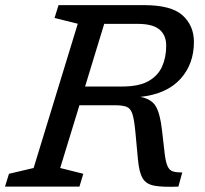

<svg xmlns="http://www.w3.org/2000/svg" viewBox="-40 -727 798 748"><path d="M194.5 -72.5 284.5 -50 269.5 0H-20.5L-5 -50L91 -72.5L263 -634.5L172.5 -657L188 -707H521.5Q627.5 -707 671.5 -667Q715.5 -627 715.5 -563.5Q715.5 -477 662.5 -419Q609.5 -361 507 -349.5Q551 -341 567.5 -312Q584 -283 591 -220.5L601.5 -129.5Q605.5 -95.5 612.8 -79.5Q620 -63.5 633.8 -59.2Q647.5 -55 670 -55L655 0Q594 2.5 561.5 -3.5Q529 -9.5 515.5 -32.8Q502 -56 497.5 -105L487.5 -212Q483 -260.5 476 -282.5Q469 -304.5 453.5 -310.8Q438 -317 407 -317H269.5ZM436.5 -390Q501.5 -390 538.8 -411.2Q576 -432.5 591.8 -468.5Q607.5 -504.5 607.5 -549Q607.5 -590 581.2 -612Q555 -634 496.5 -634H366L291.5 -390Z"/></svg>

Font: Newsreader 6pt
Style: Italic
Weight: 400
Italic angle: -17°
Designer: Hugues Gentile
Foundry: Production Type
Version: Version 1.003; ttfautohint (v1.8.3)